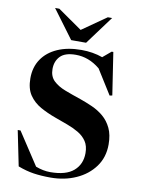

<svg xmlns="http://www.w3.org/2000/svg" viewBox="-101 -1003 800 1084"><g transform="rotate(10 299.0 -461.0)"><path d="M556.5 -228Q556.5 -154.5 517 -100.5Q477.5 -46.5 411.5 -17Q345.5 12.5 265.5 12.5Q212 12.5 168.5 6Q125 -0.5 78 -18.5L37 -220H53L175 -34Q218 -17.5 258.5 -17.5Q349 -17.5 392.8 -55.8Q436.5 -94 436.5 -157.5Q436.5 -198.5 418.8 -225Q401 -251.5 371.2 -269Q341.5 -286.5 305.8 -299.5Q270 -312.5 234.5 -325.5Q187 -342.5 146.5 -365.2Q106 -388 81.2 -424.5Q56.5 -461 56.5 -520.5Q56.5 -584 88 -630.5Q119.5 -677 177.2 -702.2Q235 -727.5 313.5 -727.5Q379 -727.5 435 -707.5L482.5 -747.5H492L529 -504.5L514 -501.5L426 -642Q392.5 -669.5 358 -682.2Q323.5 -695 287 -695Q225 -695 197.8 -666.5Q170.5 -638 170.5 -593.5Q170.5 -551 196.2 -526.2Q222 -501.5 263.8 -485.5Q305.5 -469.5 353.5 -453.5Q389.5 -441 425.5 -425Q461.5 -409 491 -384Q520.5 -359 538.5 -321.2Q556.5 -283.5 556.5 -228ZM452 -935 331.5 -772H246L125 -935H149.5L288.5 -838L427.5 -935Z"/></g></svg>

Font: Newsreader Display SemiBold
Style: Regular
Weight: 600
Designer: Hugues Gentile
Foundry: Production Type
Version: Version 1.001